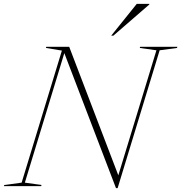

<svg xmlns="http://www.w3.org/2000/svg" viewBox="-63 -955 930 985"><path d="M756 -697 540.5 10H532L267 -682.5L64.5 -18L150 -6L148 0H-43L-41 -6L48 -18L254.5 -695.5L172.5 -709L174.5 -715H292L544 -55.5L739.5 -697L654 -709L656 -715H847L845 -709ZM507.5 -772 638.5 -935H703V-932L518.5 -772Z"/></svg>

Font: Newsreader Display ExtraLight
Style: Italic
Weight: 275
Italic angle: -17°
Designer: Hugues Gentile
Foundry: Production Type
Version: Version 1.001